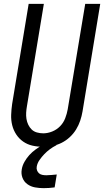

<svg xmlns="http://www.w3.org/2000/svg" viewBox="-20 -755 541 998"><path d="M204 8Q175 8 148.5 2Q122 -4 100.5 -19Q79 -34 64.5 -56Q50 -78 43.5 -104Q37 -130 38 -158Q39 -186 43 -214L129 -735H208L120 -203Q117 -186 116 -169.5Q115 -153 117.5 -137Q120 -121 127 -106.5Q134 -92 145 -81.5Q156 -71 172 -66.5Q188 -62 205 -62Q228 -62 251.5 -71.5Q275 -81 292.5 -99Q310 -117 319 -140.5Q328 -164 332 -187L423 -735H501L409 -176Q405 -152 397 -128Q389 -104 375.5 -82Q362 -60 342.5 -42Q323 -24 300 -12.5Q277 -1 252.5 3.5Q228 8 204 8ZM207 223Q184 223 162 219Q140 215 122.5 202.5Q105 190 97 169.5Q89 149 93 126Q96 106 107 86.5Q118 67 132.5 51Q147 35 165 22Q183 9 202 -2L214 -8H274L273 0Q255 9 239.5 20.5Q224 32 210.5 46Q197 60 185.5 76.5Q174 93 171 111Q169 121 172.5 130.5Q176 140 183 146Q190 152 200 154Q210 156 221 156Q234 156 248 154.5Q262 153 275 152L264 219Q250 221 235.5 222Q221 223 207 223Z"/></svg>

Font: Iosevka SS04 Oblique
Style: Regular
Weight: 400
Italic angle: -9°
Monospace: yes
Designer: Belleve Invis
Foundry: Belleve Invis
Version: Version 19.0.0; ttfautohint (v1.8.4)